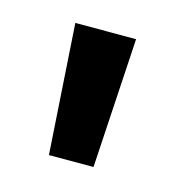

<svg xmlns="http://www.w3.org/2000/svg" viewBox="-48 -798 263 287"><g transform="rotate(15 84.0 -654.5)"><path d="M50 -554 37 -755H131L119 -554Z"/></g></svg>

Font: DM Sans 28pt Medium
Style: Regular
Weight: 500
Version: Version 4.004;gftools[0.9.30]